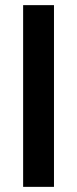

<svg xmlns="http://www.w3.org/2000/svg" viewBox="-20 -727 300 747"><path d="M190 0H70V-707H190Z"/></svg>

Font: Hind Siliguri SemiBold
Style: Regular
Weight: 600
Designer: Jyotish Sonowal
Foundry: Indian Type Foundry
Version: Version 1.001;PS 1.0;hotconv 1.0.86;makeotf.lib2.5.63406; tt